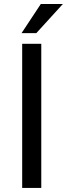

<svg xmlns="http://www.w3.org/2000/svg" viewBox="-20 -927 330 947"><path d="M86.4 -763.7 181.2 -907.2H290L159.2 -763.7ZM183.6 -710.9V0H89.4V-710.9Z"/></svg>

Font: Mardoto
Style: Regular
Weight: 400
Designer: Christian Robertson, Vahan Hovhannisyan
Foundry: Google
Version: Version 1.000